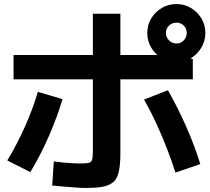

<svg xmlns="http://www.w3.org/2000/svg" viewBox="-20 -875 1040 949"><path d="M405 54Q385 54 356.5 52Q328 50 297 47.5Q266 45 238 42L246 -77Q269 -74 293.5 -71.5Q318 -69 339 -68Q360 -67 375 -67Q406 -67 419 -70Q432 -73 435.5 -87Q439 -101 439 -133V-807H575V-117Q575 -64 568 -30Q561 4 543 22Q525 40 492 47Q459 54 405 54ZM16 -82Q64 -161 103.5 -249.5Q143 -338 167 -421L289 -385Q264 -300 223 -205.5Q182 -111 130 -24ZM847 -22Q828 -83 803 -146.5Q778 -210 750 -270.5Q722 -331 692 -383L810 -429Q858 -345 900 -250Q942 -155 970 -64ZM47 -483V-603H867L933 -583V-483ZM852 -568Q813 -568 780 -587.5Q747 -607 727.5 -639.5Q708 -672 708 -711Q708 -752 727.5 -784Q747 -816 779.5 -835.5Q812 -855 851 -855Q892 -855 924 -835.5Q956 -816 975.5 -784Q995 -752 995 -712Q995 -673 975.5 -640Q956 -607 924 -587.5Q892 -568 852 -568ZM852 -660Q874 -660 888.5 -675.5Q903 -691 903 -712Q903 -734 888.5 -748.5Q874 -763 852 -763Q831 -763 815.5 -748.5Q800 -734 800 -712Q800 -691 815.5 -675.5Q831 -660 852 -660Z"/></svg>

Font: M PLUS 1 Thin
Style: Bold
Weight: 700
Version: Version 1.001